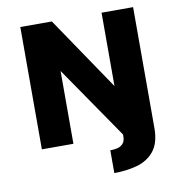

<svg xmlns="http://www.w3.org/2000/svg" viewBox="-92 -752 975 1031"><g transform="rotate(-10 395.5 -237.0)"><path d="M448 193V69Q467 69 485.5 65Q504 61 517 47.5Q530 34 530 8V-30L552 29L259 -397V0H87V-667H259L530 -267V-667H702V0Q700 77 665 119Q630 161 573 177Q516 193 448 193Z"/></g></svg>

Font: Maven Pro Black
Style: Regular
Weight: 900
Designer: Joe Prince
Foundry: Joe Prince
Version: Version 2.103